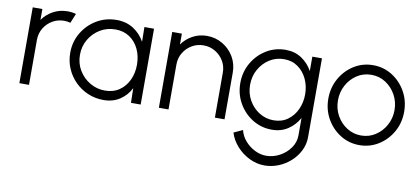

<svg xmlns="http://www.w3.org/2000/svg" viewBox="-70 -756 2724 1247"><g transform="rotate(10 1292.0 -132.0)"><path d="M60 0V-500H123.5V-428.5Q150.5 -467 193.5 -490.5Q236.5 -514 287.5 -514Q317.5 -514 344 -506.5L318 -443.5Q299 -449.5 276.5 -449.5Q234.5 -449.5 199.8 -429Q165 -408.5 144.2 -373.8Q123.5 -339 123.5 -297V0Z M796.5 -500H860V0H796L794 -96.5Q769.5 -47.5 724 -17.2Q678.5 13 616 13Q561 13 513 -7.5Q465 -28 428.5 -64.5Q392 -101 371.5 -149Q351 -197 351 -252Q351 -324.5 386.2 -384Q421.5 -443.5 480.8 -478.8Q540 -514 612 -514Q676 -514 723.5 -483.2Q771 -452.5 798 -403ZM614.5 -49Q670 -49 709.5 -76.2Q749 -103.5 770.2 -149.2Q791.5 -195 791.5 -250Q791.5 -306.5 770 -352.2Q748.5 -398 708.8 -425Q669 -452 614.5 -452Q559.5 -452 514.2 -424.8Q469 -397.5 442.2 -351.8Q415.5 -306 415.5 -250Q415.5 -193.5 443 -148Q470.5 -102.5 515.8 -75.8Q561 -49 614.5 -49Z M1413 -308.5V0H1349.5V-297Q1349.5 -339 1328.8 -373.8Q1308 -408.5 1273.2 -429Q1238.5 -449.5 1196.5 -449.5Q1154.5 -449.5 1119.8 -429Q1085 -408.5 1064.2 -373.8Q1043.5 -339 1043.5 -297V0H980V-500H1043.5V-428.5Q1070.5 -467 1113.5 -490.5Q1156.5 -514 1207.5 -514Q1264.5 -514 1311.2 -486.2Q1358 -458.5 1385.5 -412Q1413 -365.5 1413 -308.5Z M1904 -500H1967.5V19.5Q1967.5 66.5 1947 108.2Q1926.5 150 1891.2 182Q1856 214 1811.5 232Q1767 250 1719.5 250Q1667.5 250 1619.2 226.2Q1571 202.5 1535.2 162.5Q1499.5 122.5 1485 74.5L1543.5 47.5Q1552.5 86 1579.8 117.5Q1607 149 1644 167.5Q1681 186 1719.5 186Q1766 186 1808.2 163.2Q1850.5 140.5 1877.2 102.5Q1904 64.5 1904 19.5V-95.5Q1877.5 -47 1832.2 -17Q1787 13 1726.5 13Q1656.5 13 1599 -22.5Q1541.5 -58 1507.2 -117.8Q1473 -177.5 1473 -250Q1473 -323 1507.2 -382.8Q1541.5 -442.5 1599 -478Q1656.5 -513.5 1726.5 -513.5Q1787 -513.5 1832.2 -483.5Q1877.5 -453.5 1904 -405ZM1727 -49Q1780.5 -49 1819.2 -76.8Q1858 -104.5 1879.2 -150.2Q1900.5 -196 1900.5 -250Q1900.5 -305 1879 -350.8Q1857.5 -396.5 1818.8 -424.2Q1780 -452 1727 -452Q1674.5 -452 1631.5 -424.8Q1588.5 -397.5 1563 -351.8Q1537.5 -306 1537.5 -250Q1537.5 -194 1563.5 -148.2Q1589.5 -102.5 1632.5 -75.8Q1675.5 -49 1727 -49Z M2303.5 13Q2234.5 13 2177.8 -22.5Q2121 -58 2087.2 -117.8Q2053.5 -177.5 2053.5 -250Q2053.5 -323 2087.2 -383Q2121 -443 2177.8 -478.5Q2234.5 -514 2303.5 -514Q2372.5 -514 2429.2 -478.5Q2486 -443 2519.8 -383Q2553.5 -323 2553.5 -250Q2553.5 -177.5 2519.8 -117.8Q2486 -58 2429.2 -22.5Q2372.5 13 2303.5 13ZM2303.5 -50.5Q2356 -50.5 2398.2 -78Q2440.5 -105.5 2465.2 -151Q2490 -196.5 2490 -250Q2490 -304.5 2465 -350Q2440 -395.5 2397.8 -423Q2355.5 -450.5 2303.5 -450.5Q2250.5 -450.5 2208.2 -422.8Q2166 -395 2141.5 -349.5Q2117 -304 2117 -250Q2117 -194.5 2142.5 -149.2Q2168 -104 2210.5 -77.2Q2253 -50.5 2303.5 -50.5Z"/></g></svg>

Font: Urbanist Light
Style: Regular
Weight: 300
Designer: Corey Hu
Foundry: Corey Hu
Version: Version 1.330; ttfautohint (v1.8.4.7-5d5b)